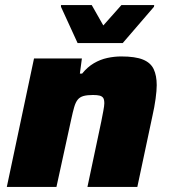

<svg xmlns="http://www.w3.org/2000/svg" viewBox="-20 -742 673 762"><path d="M7 0 115 -510H305L297 -450H306Q327 -476 352.5 -491Q378 -506 406 -512Q434 -518 461 -518Q517 -518 547.5 -505.5Q578 -493 590 -467.5Q602 -442 602 -404Q602 -383 597.5 -350Q593 -317 585 -282L525 0H327L382 -260Q386 -280 390 -301.5Q394 -323 394 -332Q394 -347 389.5 -353.5Q385 -360 375.5 -362.5Q366 -365 349 -365Q326 -365 311.5 -361Q297 -357 288.5 -346.5Q280 -336 274.5 -317Q269 -298 263 -270L204 0ZM288 -571 222 -715V-722H344L390 -641L462 -722H592L591 -715L467 -571Z"/></svg>

Font: Saira SemiExpanded ExtraBold
Style: Italic
Weight: 800
Width: 6
Italic angle: -12°
Designer: Hector Gatti with collaboration of the Omnibus-Type team
Foundry: Omnibus-Type
Version: Version 1.101